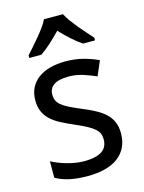

<svg xmlns="http://www.w3.org/2000/svg" viewBox="-117 -836 685 915"><g transform="rotate(-15 225.5 -378.0)"><path d="M405.8 -147Q405.8 -107.9 391.6 -78.6Q377.4 -49.3 350.8 -29.5Q324.2 -9.8 286.6 0Q249 9.8 202.1 9.8Q148.9 9.8 110.8 1.2Q72.8 -7.3 43.9 -23.9V-105Q59.1 -97.2 77.6 -89.6Q96.2 -82 116.7 -76.2Q137.2 -70.3 158.9 -66.7Q180.7 -63 202.1 -63Q233.9 -63 256.1 -68.4Q278.3 -73.7 292.2 -83.7Q306.2 -93.8 312.5 -108.2Q318.8 -122.6 318.8 -140.1Q318.8 -155.3 314 -167.5Q309.1 -179.7 296.1 -191.7Q283.2 -203.6 260.7 -215.8Q238.3 -228 203.1 -243.2Q168 -258.3 139.9 -272.9Q111.8 -287.6 92.3 -305.7Q72.8 -323.7 62.3 -347.4Q51.8 -371.1 51.8 -403.8Q51.8 -438 65.2 -464.6Q78.6 -491.2 103 -509.3Q127.4 -527.3 161.6 -536.6Q195.8 -545.9 237.8 -545.9Q285.2 -545.9 324.5 -535.6Q363.8 -525.4 398.9 -508.8L368.2 -437Q336.4 -451.2 303 -461.7Q269.5 -472.2 234.9 -472.2Q185.1 -472.2 161.1 -455.8Q137.2 -439.5 137.2 -409.2Q137.2 -392.1 142.8 -379.4Q148.4 -366.7 162.1 -355.5Q175.8 -344.2 198.7 -332.8Q221.7 -321.3 255.9 -307.1Q291 -292.5 318.6 -277.8Q346.2 -263.2 365.7 -244.9Q385.3 -226.6 395.5 -203.1Q405.8 -179.7 405.8 -147ZM400.9 -606H341.8Q316.9 -622.6 290.5 -646.2Q264.2 -669.9 238.8 -696.8Q212.4 -669.9 186.5 -646.2Q160.6 -622.6 135.7 -606H76.7V-619.1Q89.4 -633.3 106 -651.9Q122.6 -670.4 138.9 -690.2Q155.3 -710 169.7 -729.7Q184.1 -749.5 191.9 -766.1H285.6Q293.5 -749.5 307.9 -729.7Q322.3 -710 338.6 -690.2Q355 -670.4 371.8 -651.9Q388.7 -633.3 400.9 -619.1Z"/></g></svg>

Font: Genotype
Style: Regular
Weight: 400
Foundry: Ascender Corporation
Version: Version 1.00